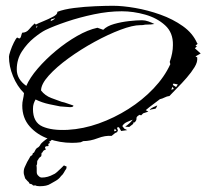

<svg xmlns="http://www.w3.org/2000/svg" viewBox="-20 -487 714 664"><path d="M229 7Q187 7 147.5 -7Q108 -21 82.5 -50Q57 -79 57 -122Q57 -133 59.5 -143.5Q62 -154 63 -165Q39 -189 25 -223.5Q11 -258 11 -291Q11 -296 16 -311Q21 -326 28 -340Q35 -354 39 -357H40L46 -354Q51 -354 53 -362.5Q55 -371 57 -374Q71 -374 80.5 -385.5Q90 -397 100 -406L104 -402Q111 -406 129.5 -413.5Q148 -421 164 -429.5Q180 -438 178 -446Q201 -455 237 -459.5Q273 -464 310 -465.5Q347 -467 371 -467Q404 -467 447.5 -459.5Q491 -452 534.5 -436.5Q578 -421 612.5 -396.5Q647 -372 662 -337L664 -336L656 -329L661 -327L654 -320L674 -302L656 -292L663 -288H662Q664 -273 653 -255Q642 -237 625.5 -218Q609 -199 592.5 -182.5Q576 -166 566 -155Q557 -154 549.5 -150Q542 -146 533 -144L496 -116L484 -106L493 -101L475 -95L468 -88L463 -90Q451 -84 452 -77.5Q453 -71 445 -63L443 -65L440 -58L427 -48L413 -49Q429 -60 439 -73Q430 -70 419 -65Q408 -60 403 -51L410 -42L420 -37L399 -34L392 -46L387 -48L385 -42L388 -37L385 -30Q379 -28 375 -24.5Q371 -21 366 -17Q344 -19 318 -9Q292 1 268 1L259 5Q252 6 244.5 6.5Q237 7 229 7ZM215 -38Q268 -41 321.5 -60Q375 -79 424 -110Q473 -141 511 -181Q549 -221 569 -265L567 -273Q578 -304 578 -331Q579 -374 551 -399.5Q523 -425 482 -436.5Q441 -448 401 -448Q355 -448 305 -437.5Q255 -427 210.5 -412Q166 -397 137 -383Q121 -375 97.5 -356Q74 -337 56 -309.5Q38 -282 38 -247Q38 -213 71 -190Q83 -218 110.5 -250Q138 -282 173.5 -311.5Q209 -341 246.5 -362.5Q284 -384 317 -391L337 -384Q350 -397 374.5 -404Q399 -411 426 -414Q453 -417 471 -417Q482 -417 493 -413Q504 -409 514 -404Q508 -403 502 -402.5Q496 -402 489 -402Q480 -402 478 -401Q476 -400 465 -400Q439 -400 396.5 -384Q354 -368 306.5 -342Q259 -316 217 -285.5Q175 -255 148.5 -225.5Q122 -196 122 -174Q136 -156 157.5 -148Q179 -140 193 -135Q203 -133 213.5 -129Q224 -125 234 -122Q234 -116 221 -116.5Q208 -117 188 -119Q177 -121 151 -126.5Q125 -132 103 -143Q99 -136 96.5 -128.5Q94 -121 94 -110Q94 -64 127 -49.5Q160 -35 215 -38ZM155 -414Q166 -418 171 -424L157 -420ZM104 -390 109 -394 108 -399Q107 -397 106 -394.5Q105 -392 104 -390ZM589 -186 595 -195 580 -198 578 -195V-193ZM572 -177 581 -179 577 -187ZM499 -107 498 -108Q503 -113 509.5 -116Q516 -119 523 -122H524L519 -112Q514 -110 509 -109.5Q504 -109 499 -107ZM375 -33 383 -35 377 -42 375 -36ZM117 157Q107 157 102 154Q101 154 98.5 154.5Q96 155 94 154Q94 154 91 151Q90 150 87 149.5Q84 149 82 148Q82 148 80 144Q79 143 78.5 142Q78 141 76 140Q73 137 70.5 134Q68 131 67 130Q66 125 64 120Q62 115 62 109Q62 98 66 90Q70 82 74 73L81 61Q83 57 84.5 54.5Q86 52 89 51Q93 49 93 44Q94 42 96 41.5Q98 41 98 40Q100 37 101.5 33.5Q103 30 105 28Q107 25 109.5 24Q112 23 115 20Q118 17 121 11Q123 8 131.5 1Q140 -6 144 -8Q152 -10 157 -10Q167 -10 161 -5L153 2H149Q153 4 152 6.5Q151 9 149 10H147Q146 11 147.5 13.5Q149 16 147 18Q146 19 144 18.5Q142 18 140 19Q137 19 136 22Q135 26 136.5 26.5Q138 27 139 29Q139 30 134 32Q129 34 127 40Q123 41 123.5 45.5Q124 50 122 54Q115 58 112 65Q108 69 108.5 75Q109 81 106 86Q107 88 107 94V108Q107 112 108.5 115.5Q110 119 115 123Q119 127 125 127Q145 127 165 116Q169 115 176.5 108.5Q184 102 190.5 95.5Q197 89 198 88Q201 84 203.5 86Q206 88 209 88Q210 88 210 90Q210 91 210 93Q210 95 209 97Q205 102 201.5 109Q198 116 191 122Q184 132 172.5 138.5Q161 145 154 149Q142 157 117 157Z"/></svg>

Font: Kolker Brush
Style: Regular
Weight: 400
Designer: Robert E. Leuschke
Foundry: Robert E. Leuschke
Version: Version 1.010; ttfautohint (v1.8.3)